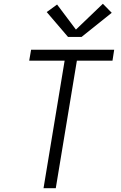

<svg xmlns="http://www.w3.org/2000/svg" viewBox="-20 -999 640 1019"><path d="M211 0 323 -677H135L145 -735H586L577 -677H388L276 0ZM341 -803 228 -935 283 -975 383 -842 526 -979 573 -931 413 -803Z"/></svg>

Font: Iosevka SS04 Lt Ex Obl
Style: Regular
Weight: 300
Width: 7
Italic angle: -9°
Monospace: yes
Designer: Belleve Invis
Foundry: Belleve Invis
Version: Version 19.0.0; ttfautohint (v1.8.4)